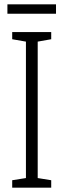

<svg xmlns="http://www.w3.org/2000/svg" viewBox="-20 -861 291 881"><path d="M237 -841H14V-798H237ZM215 0V-34L153 -44V-670L215 -681V-714H36V-681L99 -670V-44L36 -34V0Z"/></svg>

Font: Noto Sans Georgian ExtraCondensed Light
Style: Regular
Weight: 300
Width: 2
Designer: Monotype Design Team, Akaki Razmadze
Foundry: Google LLC
Version: Version 2.005